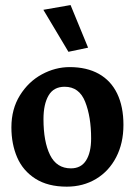

<svg xmlns="http://www.w3.org/2000/svg" viewBox="-20 -714 523 748"><path d="M246.6 -512.2 323.2 -528.3 254.9 -694.3 148.9 -675.8ZM460.9 -227.5Q460.9 -298.8 436.5 -349.4Q412.1 -399.9 365 -426.3Q317.9 -452.6 251.5 -452.6Q195.3 -452.6 143.1 -424.3Q90.8 -396 57.6 -342.5Q24.4 -289.1 24.4 -217.8Q24.4 -152.8 46.9 -100.8Q69.3 -48.8 117.9 -17.8Q166.5 13.2 240.2 13.2Q303.7 13.2 354 -16.8Q404.3 -46.9 432.6 -101.6Q460.9 -156.2 460.9 -227.5ZM335 -174.8Q335 -120.1 315.4 -89.1Q295.9 -58.1 256.3 -58.1Q200.7 -58.1 175 -110.1Q149.4 -162.1 149.4 -250Q149.4 -308.1 169.2 -342Q189 -376 231.9 -376Q288.6 -376 311.8 -317.4Q335 -258.8 335 -174.8Z"/></svg>

Font: Neuton
Style: Bold
Weight: 700
Designer: Brian M Zick
Foundry: Brian M Zick
Version: Version 1.560